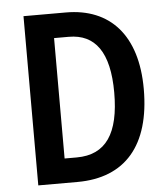

<svg xmlns="http://www.w3.org/2000/svg" viewBox="-52 -761 707 807"><g transform="rotate(-5 302.0 -357.0)"><path d="M554 -365C554 -593 441 -714 256 -714H77V0H242C444 0 554 -127 554 -365ZM429 -361C429 -189 372 -103 248 -103H197V-611H259C370 -611 429 -532 429 -361Z"/></g></svg>

Font: Noto Sans Sinhala UI Condensed SemiBold
Style: Regular
Weight: 600
Width: 3
Designer: Jelle Bosma - Monotype Design Team
Foundry: Monotype Imaging Inc.
Version: Version 2.006